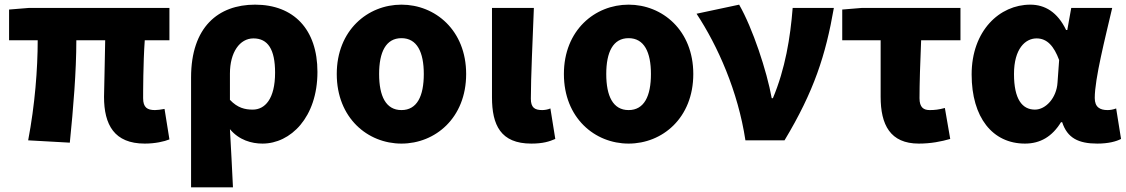

<svg xmlns="http://www.w3.org/2000/svg" viewBox="-20 -603 4840 825"><path d="M602 14C647 14 686 5 708 -4L687 -135C671 -132 656 -130 646 -130C613 -130 595 -141 595 -181C595 -204 595 -333 602 -430H708V-569H105L19 -562V-430H142C142 -307 130 -152 101 0L280 10C295 -138 308 -296 308 -430H432C431 -338 427 -219 427 -187C427 -67 471 14 602 14Z M801 202H981C977 120 973 38 968 -48C1007 -1 1061 14 1108 14C1228 14 1344 -98 1344 -294C1344 -477 1242 -583 1076 -583C918 -583 801 -487 801 -270ZM1066 -132C1033 -132 1001 -139 968 -174V-287C968 -378 1010 -438 1069 -438C1131 -438 1162 -391 1162 -291C1162 -177 1118 -132 1066 -132Z M1705 14C1850 14 1983 -96 1983 -285C1983 -473 1850 -583 1705 -583C1560 -583 1427 -473 1427 -285C1427 -96 1560 14 1705 14ZM1705 -130C1638 -130 1609 -190 1609 -285C1609 -379 1638 -439 1705 -439C1772 -439 1801 -379 1801 -285C1801 -190 1772 -130 1705 -130Z M2263 14C2313 14 2341 5 2366 -6L2345 -137C2334 -132 2319 -130 2310 -130C2277 -130 2261 -141 2261 -179C2261 -269 2269 -439 2274 -569H2094V-185C2094 -66 2131 14 2263 14Z M2681 14C2826 14 2959 -96 2959 -285C2959 -473 2826 -583 2681 -583C2536 -583 2403 -473 2403 -285C2403 -96 2536 14 2681 14ZM2681 -130C2614 -130 2585 -190 2585 -285C2585 -379 2614 -439 2681 -439C2748 -439 2777 -379 2777 -285C2777 -190 2748 -130 2681 -130Z M3183 0H3351C3478 -211 3528 -367 3563 -569H3386C3376 -441 3354 -307 3301 -181H3296C3275 -298 3214 -482 3156 -583L2973 -544C3064 -406 3151 -211 3183 0Z M3928 14C3980 14 4025 5 4063 -6L4040 -139C4014 -132 3996 -130 3975 -130C3949 -130 3931 -141 3931 -181C3931 -242 3934 -336 3938 -430H4107V-569H3684L3599 -562V-430H3764V-187C3764 -67 3805 14 3928 14Z M4384 14C4450 14 4501 -16 4539 -78H4544C4566 -10 4614 14 4695 14C4742 14 4776 5 4797 -6L4776 -137C4763 -132 4750 -130 4739 -130C4707 -130 4684 -142 4684 -182C4684 -265 4729 -440 4759 -569H4583L4566 -474H4561C4524 -551 4470 -583 4407 -583C4275 -583 4155 -471 4155 -283C4155 -98 4245 14 4384 14ZM4427 -132C4372 -132 4337 -177 4337 -285C4337 -394 4386 -438 4434 -438C4480 -438 4509 -404 4531 -345L4524 -248C4520 -183 4474 -132 4427 -132Z"/></svg>

Font: Noto Sans CJK TC Black
Style: Regular
Weight: 900
Designer: Ryoko NISHIZUKA 西塚涼子 (kana, bopomofo & ideographs); Paul D. Hunt (Latin, Greek & Cyrillic); Sandoll Communications 산돌커뮤니
Foundry: Adobe
Version: Version 2.004;hotconv 1.0.118;makeotfexe 2.5.65603